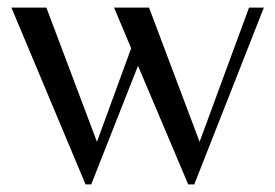

<svg xmlns="http://www.w3.org/2000/svg" viewBox="-20 -472 724 505"><path d="M205 13 10 -452H102L235 -99L325 -345L280 -452H372L505 -99L635 -452H674L491 13H475L343 -299L220 13Z"/></svg>

Font: Belleza
Style: Regular
Weight: 400
Designer: Eduardo Rodriguez Tunni
Foundry: Eduardo Rodriguez Tunni
Version: Version 1.003; ttfautohint (v1.8.4.7-5d5b)